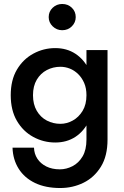

<svg xmlns="http://www.w3.org/2000/svg" viewBox="-20 -712 626 966"><path d="M43 31Q45 91 74 137Q103 183 156 208.5Q209 234 283 234Q346 234 400 207.5Q454 181 487.5 127Q521 73 521 -10V-460H415V-10Q415 42 395.5 75Q376 108 345 124Q314 140 281 140Q242 140 213 125.5Q184 111 168 86.5Q152 62 151 31ZM34 -233Q34 -157 65 -104Q96 -51 147.5 -23Q199 5 258 5Q316 5 359.5 -23.5Q403 -52 428.5 -105.5Q454 -159 454 -233Q454 -308 428.5 -360.5Q403 -413 359.5 -441.5Q316 -470 258 -470Q199 -470 147.5 -442Q96 -414 65 -361.5Q34 -309 34 -233ZM146 -233Q146 -279 165 -311Q184 -343 215.5 -359.5Q247 -376 284 -376Q308 -376 331 -367Q354 -358 373 -339.5Q392 -321 403.5 -294.5Q415 -268 415 -233Q415 -186 395.5 -154Q376 -122 346 -105.5Q316 -89 284 -89Q247 -89 215.5 -105.5Q184 -122 165 -154.5Q146 -187 146 -233ZM225 -626Q225 -599 245 -579.5Q265 -560 293 -560Q322 -560 341.5 -579.5Q361 -599 361 -626Q361 -654 341.5 -673Q322 -692 293 -692Q265 -692 245 -673Q225 -654 225 -626Z"/></svg>

Font: Jost Medium
Style: Regular
Weight: 500
Version: Version 3.710